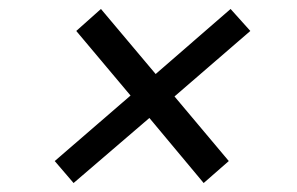

<svg xmlns="http://www.w3.org/2000/svg" viewBox="-20 -512 663 428"><path d="M313 -249 144 -104 102 -153 271 -299 150 -443 205 -492 327 -347 494 -492 538 -443 369 -297 490 -153 434 -104Z"/></svg>

Font: Oak Sans
Style: Italic
Weight: 400
Italic angle: -9.49998°
Foundry: Erik Kennedy, Walven
Version: Version 1.000